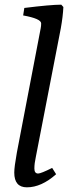

<svg xmlns="http://www.w3.org/2000/svg" viewBox="-20 -792 291 821"><path d="M203 -74 220 -47Q157 9 95 9Q41 9 41 -54Q41 -78 52 -139L154 -671Q156 -681 156 -692Q156 -712 79 -726L84 -758Q197 -772 242 -772L251 -762Q249 -721 240 -671L133 -120Q127 -93 127 -71.5Q127 -50 143 -50Q155 -50 203 -74Z"/></svg>

Font: Poly
Style: Italic
Weight: 400
Italic angle: -10°
Designer: Nicolas Silva
Foundry: Jose Nicolas Silva Schwarzenberg
Version: Version 1.003